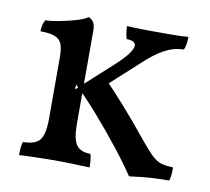

<svg xmlns="http://www.w3.org/2000/svg" viewBox="-60 -534 667 610"><g transform="rotate(10 273.0 -229.0)"><path d="M37 3Q37 -7 38 -18.5Q39 -30 42 -40Q82 -40 96.5 -58.5Q111 -77 111 -127V-325Q111 -348 106.5 -364Q102 -380 86 -388Q70 -396 36 -396Q36 -407 38 -416Q40 -425 45 -433Q60 -433 87 -438Q114 -443 140.5 -450.5Q167 -458 179 -467Q188 -464 194.5 -455Q201 -446 201 -427V-127Q201 -77 214.5 -58.5Q228 -40 260 -40Q263 -30 264 -17Q265 -4 265 3Q239 2 209.5 1Q180 0 152 0Q133 0 112.5 0.5Q92 1 73 1.5Q54 2 37 3ZM393 9Q370 -26 333 -73Q296 -120 255 -167Q214 -214 177 -249L176 -233L275 -323Q310 -354 324.5 -373Q339 -392 339 -403Q339 -411 331.5 -415Q324 -419 310 -419Q307 -429 305.5 -439Q304 -449 304 -460Q326 -459 344.5 -458.5Q363 -458 378.5 -458Q394 -458 408 -458Q424 -458 449.5 -458Q475 -458 502 -460Q502 -450 500.5 -438.5Q499 -427 495 -418Q476 -418 457.5 -412Q439 -406 418.5 -393Q398 -380 373 -357L263 -257L261 -289Q296 -253 333 -211.5Q370 -170 422 -106Q445 -78 459.5 -65Q474 -52 488.5 -48Q503 -44 526 -43Q526 -29 525 -18.5Q524 -8 521 0Q497 0 476 1Q455 2 435 4Q415 6 393 9Z"/></g></svg>

Font: Vollkorn
Style: Regular
Weight: 400
Designer: Friedrich Althausen
Foundry: Friedrich Althausen
Version: Version 4.104